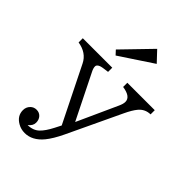

<svg xmlns="http://www.w3.org/2000/svg" viewBox="-265 -933 1170 1170"><g transform="rotate(45 320.0 -348.0)"><path d="M380.4 -814.9 443.4 -748 230 -606.9 205.1 -633.8ZM14.2 -540H268.1V-503.9Q219.7 -498.5 207.5 -493.2Q188 -484.9 188 -471.7Q188 -455.6 198.2 -436L342.3 -146L460 -405.3Q472.2 -431.6 472.2 -449.2Q472.2 -493.2 397.9 -503.9V-540H634.3V-503.9Q588.4 -503.4 558.6 -467.8Q537.1 -441.9 514.2 -393.1L350.1 -45.9Q318.8 19.5 288.1 57.1Q236.8 119.1 171.9 119.1Q139.6 119.1 112.8 103.5Q65.9 76.7 65.9 27.8Q65.9 1 84 -17.1Q100.1 -33.2 123.5 -33.2Q147 -33.2 162.1 -17.1Q177.2 -0.5 177.2 24.9Q177.2 51.8 150.4 71.8Q197.3 71.8 226.1 43.9Q252 19 278.3 -32.2L299.3 -73.2L122.1 -430.2Q91.8 -491.7 14.2 -503.9Z"/></g></svg>

Font: BIZ UDPMincho
Style: Regular
Weight: 400
Designer: TypeBank Co., Ltd.
Foundry: Morisawa Inc.
Version: Version 1.06